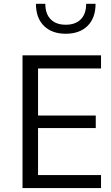

<svg xmlns="http://www.w3.org/2000/svg" viewBox="-20 -958 567 978"><path d="M494.6 -66.4V0H94.7V-676.3H494.6V-609.4H173.8V-369.6H467.8V-305.7H173.8V-66.4ZM466.8 -938.5Q466.8 -866.7 426.3 -826.4Q385.7 -786.1 314.9 -786.1Q244.1 -786.1 203.6 -826.4Q163.1 -866.7 163.1 -938.5H210.9Q210.9 -887.2 238.3 -859.6Q265.6 -832 314.9 -832Q364.3 -832 391.6 -859.6Q418.9 -887.2 418.9 -938.5Z"/></svg>

Font: Estedad-FD Regular
Style: FD-Regular
Weight: 400
Designer: Amin Abedi
Version: Version 7.3